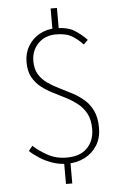

<svg xmlns="http://www.w3.org/2000/svg" viewBox="-62 -868 645 1031"><g transform="rotate(-5 260.5 -352.0)"><path d="M268 13Q226 13 188.5 0Q151 -13 120.5 -32.5Q90 -52 68 -73L89 -99Q119 -71 164.5 -45.5Q210 -20 268 -20Q341 -20 379 -59.5Q417 -99 417 -162Q417 -211 399.5 -244Q382 -277 353.5 -299.5Q325 -322 291 -339.5Q257 -357 223 -374Q189 -391 160.5 -413.5Q132 -436 114.5 -468.5Q97 -501 97 -549Q97 -598 120 -636Q143 -674 182 -695.5Q221 -717 269 -717Q331 -717 368 -694.5Q405 -672 435 -640L412 -617Q381 -649 350.5 -666.5Q320 -684 267 -684Q208 -684 171 -646Q134 -608 134 -552Q134 -508 151.5 -479.5Q169 -451 197.5 -431Q226 -411 260 -394.5Q294 -378 328 -360Q362 -342 390.5 -317.5Q419 -293 436.5 -256Q454 -219 454 -164Q454 -109 429 -69.5Q404 -30 362 -8.5Q320 13 268 13ZM251 121V8H285V121ZM251 -697V-825H285V-697Z"/></g></svg>

Font: Noto Sans KR Thin Thin
Style: Regular
Weight: 250
Version: Version 2.004-H2;hotconv 1.0.118;makeotfexe 2.5.65603